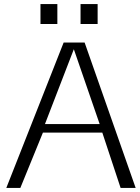

<svg xmlns="http://www.w3.org/2000/svg" viewBox="-20 -924 687 944"><path d="M470 -314 343 -682 201 -314ZM11 0 293 -715H396L647 0H573L483 -272H191L80 0ZM376 -904H460V-806H376ZM179 -904H262V-806H179ZM376 -904H460V-806H376ZM179 -904H262V-806H179Z"/></svg>

Font: Afta sans
Style: Regular
Weight: 400
Designer: par.qink
Foundry: Oriol Esparraguera Font
Version: Version 1.000